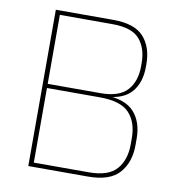

<svg xmlns="http://www.w3.org/2000/svg" viewBox="-74 -706 710 773"><g transform="rotate(10 280.5 -319.5)"><path d="M101.5 0V-17.5H336.5Q417 -17.5 450.2 -55.8Q483.5 -94 483.5 -157.5V-183Q483.5 -247.5 449 -285Q414.5 -322.5 328 -322.5H104.5V-339.5H328Q404 -339.5 437 -376Q470 -412.5 470 -474.5V-487Q470 -548.5 438.2 -585Q406.5 -621.5 327 -621.5H101.5V-639H327Q415.5 -639 452.5 -597.2Q489.5 -555.5 489.5 -487V-475Q489.5 -411.5 456.5 -372.5Q423.5 -333.5 350.5 -329.5L347.5 -335Q431 -332.5 467 -292.2Q503 -252 503 -184V-157.5Q503 -87.5 464.5 -43.8Q426 0 336.5 0ZM92.5 0V-639H112V0Z"/></g></svg>

Font: Anek Telugu Thin
Style: Regular
Weight: 250
Version: Version 1.003